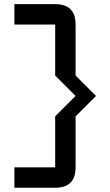

<svg xmlns="http://www.w3.org/2000/svg" viewBox="-20 -801 528 919"><path d="M341.8 -683.6V-439.5L439.5 -341.8L341.8 -244.1V0Q341.8 97.7 244.1 97.7H48.8V0H244.1V-244.1L341.8 -341.8L244.1 -439.5V-683.6H48.8V-781.2H244.1Q341.8 -781.2 341.8 -683.6Z"/></svg>

Font: BabelStone Runic Staveless
Style: Regular
Weight: 400
Designer: Andrew West
Foundry: BabelStone
Version: Version 3.002 March 14, 2022